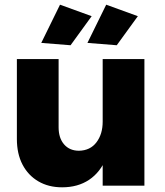

<svg xmlns="http://www.w3.org/2000/svg" viewBox="-20 -792 704 819"><path d="M230 -249Q230 -203 253.5 -176Q277 -149 317 -149Q365 -150 391.5 -185Q418 -220 418 -273H460Q460 -182 434 -119.5Q408 -57 360 -25Q312 7 245 7Q187 7 143.5 -18.5Q100 -44 76 -90Q52 -136 52 -199V-540H230ZM418 -540H596V0H418ZM236 -772 371 -723 281 -599 156 -609ZM433 -772 568 -723 478 -599 353 -609Z"/></svg>

Font: Alexandria
Style: Bold
Weight: 700
Designer: Mohamed Gaber
Foundry: Kief Type Foundry
Version: Version 5.100